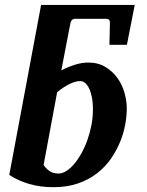

<svg xmlns="http://www.w3.org/2000/svg" viewBox="-20 -757 605 789"><path d="M361.8 -307.1Q361.8 -338.4 356.9 -360.6Q352.1 -382.8 344.5 -397Q336.9 -411.1 327.9 -417.5Q318.8 -423.8 310.1 -423.8Q289.1 -423.8 263.4 -410.6Q237.8 -397.5 214.8 -377.9L159.2 -79.1Q167 -66.4 181.9 -55.2Q196.8 -43.9 220.2 -43.9Q236.8 -43.9 253.7 -54.9Q270.5 -65.9 286.1 -84.7Q301.8 -103.5 315.7 -128.9Q329.6 -154.3 339.8 -183.6Q350.1 -212.9 356 -244.4Q361.8 -275.9 361.8 -307.1ZM231.9 -467.8Q259.3 -481.9 287.8 -491Q316.4 -500 342.8 -500Q382.8 -500 412.6 -482.2Q442.4 -464.4 462.2 -437Q481.9 -409.7 491.5 -376Q501 -342.3 501 -311Q501 -281.2 494.6 -245.6Q488.3 -210 473.6 -174.1Q459 -138.2 435.8 -104.7Q412.6 -71.3 379.2 -45.2Q345.7 -19 301 -3.4Q256.3 12.2 199.2 12.2Q144.5 12.2 99.4 -1.2Q54.2 -14.6 18.1 -38.1L148.9 -736.8H533.7L501.5 -572.8H429.7L431.6 -657.7Q432.6 -669.9 429 -674.8Q425.3 -679.7 414.6 -679.7H287.6Q280.3 -679.7 275.6 -674.6Q271 -669.4 270 -665Z"/></svg>

Font: Charis SIL APac
Style: Bold Italic
Weight: 700
Italic angle: -11°
Foundry: SIL International
Version: Version 5.000